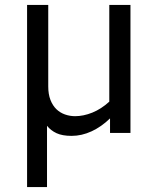

<svg xmlns="http://www.w3.org/2000/svg" viewBox="-20 -540 640 780"><path d="M90 -520H176V-189Q176 -157 185 -134Q194 -111 209 -96.5Q224 -82 244 -75Q264 -68 285 -68Q319 -68 355 -82.5Q391 -97 424 -127V-520H510V0H427V-59Q392 -25 352 -6.5Q312 12 271 12Q233 12 209.5 1Q186 -10 171 -29V220H90Z"/></svg>

Font: ABeeZee
Style: Regular
Weight: 400
Designer: Anja Meiners
Foundry: Anja Meiners
Version: Version 1.001